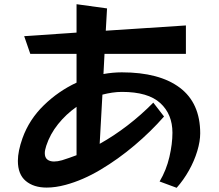

<svg xmlns="http://www.w3.org/2000/svg" viewBox="-20 -835 1040 913"><path d="M739 28Q771 -26 785.5 -88.5Q800 -151 800 -204Q800 -292 742 -345Q684 -398 560 -398Q537 -398 513.5 -394.5Q490 -391 467 -385L454 -151Q522 -189 587 -239Q652 -289 709 -347L760 -281Q698 -210 620 -144Q542 -78 458 -28Q374 22 292 44Q244 57 202 57Q140 57 102.5 25.5Q65 -6 65 -70Q65 -116 87 -178Q119 -267 188.5 -334.5Q258 -402 344 -442V-579H124L95 -663L344 -680V-815L489 -795L483 -689L864 -714V-579H477L472 -483Q494 -487 516 -489Q538 -491 559 -491Q738 -491 835 -418Q932 -345 932 -201Q932 -163 918 -116.5Q904 -70 878.5 -24.5Q853 21 820 58ZM344 -327Q294 -292 256 -244.5Q218 -197 200 -142Q197 -132 195 -123.5Q193 -115 193 -107Q193 -86 205 -76.5Q217 -67 237 -67Q254 -67 275 -73Q310 -84 344 -97Z"/></svg>

Font: RocknRoll One
Style: Regular
Weight: 400
Designer: Fontworks Inc.
Foundry: Fontworks Inc.
Version: Version 1.100